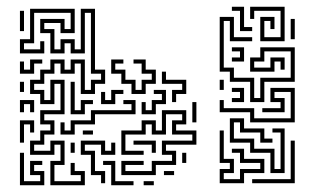

<svg xmlns="http://www.w3.org/2000/svg" viewBox="-20 -536 961 568"><path d="M750 -414V-486H792V-450H780V-474H762V-426H810V-504H732V-480H720V-516H822V-414ZM690 -444V-504H666V-516H702V-456H726V-444ZM129 12V-60H159V-108H141V-78H69V-120H99V-150H129V-168H99V-210H159V-288H141V-228H99V-258H69V-300H99V-330H129V-360H171V-330H189V-360H231V-270H249V-300H279V-318H249V-498H231V-378H189V-408H171V-378H129V-438H99V-480H171V-450H189V-498H81V-408H51V-390H99V-414H111V-378H39V-420H69V-510H201V-438H159V-468H111V-450H141V-390H159V-420H201V-390H219V-510H261V-330H291V-288H261V-258H219V-348H201V-318H159V-348H141V-318H111V-288H81V-270H111V-240H129V-300H171V-198H111V-180H141V-138H111V-108H81V-90H129V-120H171V-48H141V0H219V-18H189V-54H201V-30H231V12ZM39 -444V-504H51V-444ZM720 -234V-294H660V-324H630V-486H672V-426H726V-414H660V-474H642V-336H672V-306H732V-246H750V-306H840V-384H762V-354H732V-336H780V-366H822V-330H810V-354H792V-324H720V-366H750V-396H852V-294H762V-234ZM840 -420V-480H852V-420ZM666 -354V-366H690V-384H666V-396H702V-354ZM39 -318V-354H51V-330H69V-360H105V-348H81V-318ZM369 -258V-288H339V-318H309V-360H345V-348H321V-330H351V-300H381V-270H399V-300H429V-318H399V-348H375V-360H411V-330H441V-288H411V-258ZM489 -234V-270H519V-288H459V-324H471V-300H531V-258H501V-234ZM630 -270V-300H642V-270ZM189 -198V-294H201V-210H219V-240H255V-228H231V-198ZM39 -264V-294H51V-264ZM666 -234V-246H690V-264H666V-276H702V-234ZM720 -174V-204H630V-240H642V-216H732V-186H840V-264H792V-246H822V-204H756V-216H810V-234H780V-276H852V-174ZM399 -198V-234H411V-210H429V-240H459V-258H435V-270H471V-228H441V-198ZM279 -228V-264H291V-240H309V-270H345V-258H321V-228ZM159 -138V-174H171V-150H189V-180H249V-210H369V-228H345V-240H381V-198H261V-168H201V-138ZM39 -204V-240H81V-204H69V-228H51V-204ZM549 -174V-234H561V-174ZM339 -18V-60H405V-48H351V-30H429V-60H489V-78H459V-120H549V-138H489V-180H519V-198H471V-138H429V-168H411V-138H351V-90H405V-78H339V-150H399V-180H441V-150H459V-210H531V-168H501V-150H561V-108H471V-90H501V-48H441V-18ZM780 -24V-84H720V-114H660V-186H702V-156H762V-126H786V-114H750V-144H690V-174H672V-126H732V-96H792V-36H810V-144H786V-156H822V-24ZM39 -114V-180H81V-144H69V-168H51V-114ZM225 -138V-150H255V-138ZM630 6V-36H660V-54H630V-150H642V-66H672V-24H642V-6H690V-36H750V-54H690V-84H666V-96H702V-66H762V-24H702V6ZM726 6V-6H840V-120H852V6ZM429 -84V-108H375V-120H441V-84ZM279 6V-18H249V-78H219V-120H291V-90H309V-114H321V-78H279V-108H231V-90H261V-30H291V6ZM189 -84V-114H201V-84ZM519 -54V-84H531V-54ZM39 12V-84H51V0H99V-18H69V-60H105V-48H81V-30H111V12ZM309 12V-48H285V-60H321V0H375V12ZM465 -18V-30H495V-18ZM405 12V0H435V12Z"/></svg>

Font: Rubik Maze
Style: Regular
Weight: 400
Designer: Hubert and Fischer, NaN
Foundry: Hubert and Fischer, NaN
Version: Version 2.200